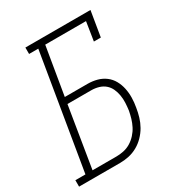

<svg xmlns="http://www.w3.org/2000/svg" viewBox="-209 -847 885 958"><g transform="rotate(-30 233.0 -367.5)"><path d="M-34 0V-37H24L134 -698H81V-735H456L432 -590H392L409 -698H174L128 -423H259Q287 -423 313 -416Q339 -409 359.5 -393.5Q380 -378 392.5 -355.5Q405 -333 410.5 -307Q416 -281 415.5 -253.5Q415 -226 410 -199Q406 -173 398.5 -148Q391 -123 378 -100Q365 -77 345.5 -57Q326 -37 302.5 -24Q279 -11 253.5 -5.5Q228 0 203 0ZM65 -37H203Q223 -37 244.5 -41.5Q266 -46 285 -57.5Q304 -69 319.5 -86Q335 -103 345 -122.5Q355 -142 361 -162.5Q367 -183 371 -204Q374 -226 375 -247.5Q376 -269 372.5 -290Q369 -311 360.5 -329.5Q352 -348 337 -361Q322 -374 301.5 -380Q281 -386 259 -386H122Z"/></g></svg>

Font: Iosevka Slab XLtObl
Style: Regular
Weight: 200
Italic angle: -9°
Monospace: yes
Designer: Belleve Invis
Foundry: Belleve Invis
Version: Version 11.1.1; ttfautohint (v1.8.3)